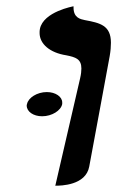

<svg xmlns="http://www.w3.org/2000/svg" viewBox="-20 -585 373 611"><path d="M156 6C174 6 253 5 264 -55C286 -171 307 -289 329 -406C332 -423 333 -437 333 -449C333 -504 299 -512 250 -521C236 -524 214 -528 214 -561V-565C214 -565 118 -548 107 -493C106 -489 106 -484 106 -480C106 -445 139 -417 191 -409C221 -403 239 -397 239 -367C239 -359 238 -349 235 -336ZM66 -254C65 -252 65 -250 65 -249C65 -230 86 -215 114 -215C145 -215 174 -233 178 -254V-259C178 -277 157 -292 129 -292C98 -292 70 -274 66 -254Z"/></svg>

Font: Libertinus Serif
Style: Bold Italic
Weight: 700
Italic angle: -12°
Designer: Philipp H. Poll, Khaled Hosny
Foundry: Caleb Maclennan
Version: Version 7.050;RELEASE